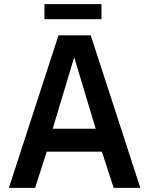

<svg xmlns="http://www.w3.org/2000/svg" viewBox="-20 -909 721 929"><path d="M23 0 263 -738H419L659 0H530L473 -175H206L150 0ZM235 -286H443L339 -632ZM195 -816V-889H471V-816Z"/></svg>

Font: Exo Thin SemiBold
Style: Regular
Weight: 600
Version: Version 2.000